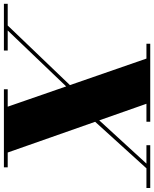

<svg xmlns="http://www.w3.org/2000/svg" viewBox="23 -867 790 984"><g transform="rotate(90 418.0 -375.0)"><path d="M479.5 0 219.5 -750H451L714.5 0ZM-54.5 0V-19.5H185V0ZM38 0 437.5 -417H462.5L63.5 0ZM383.5 0V-19.5H783.5V0ZM150 -730.5V-750H550V-730.5ZM440.5 -377 780.5 -748H804.5L468 -377ZM670 -730.5V-750H889.5V-730.5Z"/></g></svg>

Font: Bodoni Moda Black
Style: Italic
Weight: 900
Italic angle: -13°
Version: Version 2.005